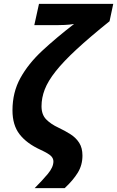

<svg xmlns="http://www.w3.org/2000/svg" viewBox="-20 -780 601 985"><path d="M158 185Q196 147 225 112.5Q254 78 254 48Q254 33 242 20.5Q230 8 187 -12Q117 -44 80.5 -91Q44 -138 44 -214Q44 -306 84.5 -379.5Q125 -453 196.5 -519.5Q268 -586 360 -657Q336 -653 311 -652Q286 -651 272 -651H156L180 -760H561L542 -671Q440 -589 372.5 -526.5Q305 -464 265.5 -414Q226 -364 209.5 -321Q193 -278 193 -235Q193 -192 217 -167.5Q241 -143 280 -125Q314 -109 342 -91Q370 -73 386.5 -47Q403 -21 403 18Q403 67 379 106Q355 145 312 185Z"/></svg>

Font: BC Sans
Style: Bold Italic
Weight: 700
Italic angle: -12°
Designer: Monotype Design Team
Province of B.C.
Foundry: Monotype Imaging Inc.
Version: Version 2.000;GOOG;noto-source:20170915:90ef993387c0